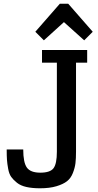

<svg xmlns="http://www.w3.org/2000/svg" viewBox="-20 -999 529 1033"><path d="M206 -662H286V-183Q286 -118 268 -94Q250 -70 197 -70Q144 -70 124.5 -97.5Q105 -125 105 -195H16Q16 -160 17.5 -139Q19 -118 24 -90.5Q29 -63 40.5 -47Q52 -31 71.5 -15.5Q91 0 122 7Q153 14 195 14Q247 14 283.5 3Q320 -8 340.5 -24Q361 -40 372 -68Q383 -96 386 -121Q389 -146 389 -183V-662H449V-730H206ZM216 -782 324 -880 433 -782 479 -828 347 -979H302L170 -828Z"/></svg>

Font: Glegoo
Style: Bold
Weight: 700
Version: Version 2.0.1; ttfautohint (v0.9) -r 48 -G 60